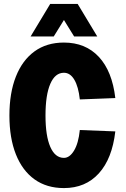

<svg xmlns="http://www.w3.org/2000/svg" viewBox="-20 -943 640 979"><path d="M306 16Q218 16 156 -28.5Q94 -73 61 -156Q28 -239 28 -354Q28 -469 61 -552.5Q94 -636 156 -681Q218 -726 306 -726Q416 -726 484 -653Q552 -580 568 -443L387 -436Q380 -501 359 -536.5Q338 -572 306 -572Q261 -572 236.5 -515.5Q212 -459 212 -354Q212 -250 236.5 -194Q261 -138 306 -138Q335 -138 357.5 -175Q380 -212 387 -280L568 -273Q552 -134 484 -59Q416 16 306 16ZM136 -757 236 -923H376L476 -757H358L306 -841L254 -757Z"/></svg>

Font: Geist Mono UltraBlack
Style: Regular
Weight: 900
Monospace: yes
Designer: Basement.studio, Andrés Briganti, Mateo Zaragoza
Foundry: Basement.studio, Vercel, Andrés Briganti, Guido Ferreyra, Mateo Zaragoza
Version: Version 1.400; ttfautohint (v1.8.4.7-5d5b)